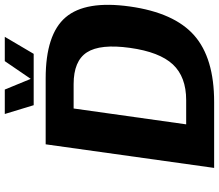

<svg xmlns="http://www.w3.org/2000/svg" viewBox="-76 -834 910 798"><g transform="rotate(-90 379.0 -435.0)"><path d="M354 0H80.1L178.2 -700.2H452.1Q635.3 -700.2 706.1 -617.2Q776.9 -534.2 751 -350.1Q725.1 -166 631.1 -83Q537.1 0 354 0ZM428.2 -584H327.1L261.2 -116.2H361.8Q458.5 -116.2 510.3 -171.6Q562 -227.1 579.1 -350.1Q596.2 -473.1 560.5 -528.6Q524.9 -584 428.2 -584ZM625 -870.1 554.2 -750H340.8L304.2 -870.1H405.8L450.2 -762.2L523.9 -870.1Z"/></g></svg>

Font: Fivo Sans Modern
Style: Italic
Weight: 700
Designer: Alexander Slobzheninov
Foundry: Alexander Slobzheninov
Version: 1.0